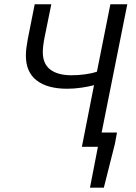

<svg xmlns="http://www.w3.org/2000/svg" viewBox="-20 -676 624 884"><path d="M394.3 188 430.8 0H394.2L406.9 -65.7H518.6L509.2 -14.4L458.1 188ZM357 0 412.9 -283.9Q387.2 -276.9 353.9 -272.2Q320.7 -267.4 289.1 -267.4Q198.4 -267.4 148.8 -305.7Q99.2 -344 99.2 -419.5Q99.2 -438 101.5 -455.9Q103.7 -473.8 108.1 -497.1L139.8 -656.3H216.2L183.1 -493.4Q181.1 -482.1 179.1 -466.5Q177.1 -450.8 177.1 -435.8Q177.1 -381.9 211.7 -355.7Q246.3 -329.5 308.6 -329.5Q339 -329.5 370.6 -333.6Q402.2 -337.7 426.3 -346L488.2 -656.3H566.1L434.8 0Z"/></svg>

Font: Source Sans 3 VF
Style: Italic
Weight: 200
Italic angle: -11°
Designer: Paul D. Hunt
Foundry: Adobe Systems Incorporated
Version: Version 3.042;hotconv 1.0.118;makeotfexe 2.5.65603